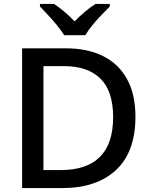

<svg xmlns="http://www.w3.org/2000/svg" viewBox="-20 -961 771 981"><path d="M672 -365Q672 -184 572.5 -92Q473 0 298 0H93V-714H318Q427 -714 506.5 -674.5Q586 -635 629 -557Q672 -479 672 -365ZM558 -362Q558 -496 493 -559.5Q428 -623 308 -623H202V-92H289Q558 -92 558 -362ZM308 -781Q294 -804 272 -831Q250 -858 226 -883.5Q202 -909 184 -928V-941H256Q309 -906 361 -852Q388 -879 414.5 -901.5Q441 -924 468 -941H541V-928Q522 -909 497.5 -883.5Q473 -858 451 -831Q429 -804 416 -781Z"/></svg>

Font: Noto Sans Meetei Mayek Medium
Style: Regular
Weight: 500
Designer: Monotype Design Team and Neelakash Kshetrimayum
Foundry: Monotype Imaging Inc.
Version: Version 2.002; ttfautohint (v1.8.4.7-5d5b)